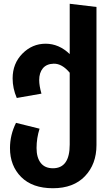

<svg xmlns="http://www.w3.org/2000/svg" viewBox="-20 -778 593 1019"><path d="M350 -758 492 -741V-8Q492 93 431 157Q370 221 261 221Q152 221 92.5 161.5Q33 102 33 8Q33 -62 65 -126L190 -95Q174 -45 174 8Q174 58 196 86.5Q218 115 261 115Q350 115 350 -11V-392Q309 -441 265 -440Q227 -439 207.5 -415.5Q188 -392 188 -353Q188 -323 200 -281L69 -258Q47 -309 47 -362Q47 -441 99 -493.5Q151 -546 222 -546Q293 -546 350 -491Z"/></svg>

Font: FiraGO SemiBold
Style: Regular
Weight: 600
Designer: bBox Type
Foundry: bBox Type GmbH
Version: Version 1.001;PS 001.001;hotconv 1.0.88;makeotf.lib2.5.64775